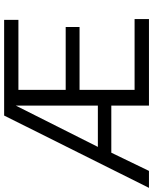

<svg xmlns="http://www.w3.org/2000/svg" viewBox="63 -814 740 928"><g transform="rotate(-90 433.0 -350.0)"><path d="M-11 0 338.5 -700H801V-631H462.5V-402.5H766.5V-335.5H462.5V-69.5H805V0H386.5V-182H159L71 0ZM187 -247H386.5V-643.5Z"/></g></svg>

Font: Geologica Thin Roman ExtraLight
Style: Regular
Weight: 250
Version: Version 1.010;gftools[0.9.28]